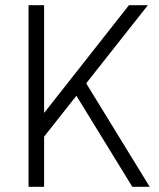

<svg xmlns="http://www.w3.org/2000/svg" viewBox="-20 -720 611 740"><path d="M107 -230 477 -700H550L107 -139ZM90 -700H150V0H90ZM256 -381 298 -422 557 0H490Z"/></svg>

Font: Pathway Extreme 8pt Thin
Style: Regular
Weight: 100
Version: Version 1.001;gftools[0.9.26]